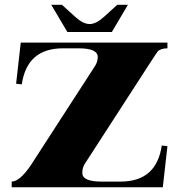

<svg xmlns="http://www.w3.org/2000/svg" viewBox="-20 -789 755 809"><path d="M263.9 -654.1 196 -768.8H241L296.6 -718.3Q330.3 -687.7 357.7 -687.7Q384.8 -687.7 418.5 -718.3L474.1 -768.8H519L451.2 -654.1ZM67.4 -609.4H685.5V-585.4Q660.6 -585.4 646 -574.2Q644 -572.8 608.6 -518.1L337.4 -98.9Q326.9 -82.8 326.9 -60.3Q326.9 -23.9 407 -23.9H488.3Q639.4 -23.9 661.6 -175.8L685.5 -173.3L666 0H29.3V-23.9Q62.5 -23.9 108.9 -91.3L380.1 -510.5Q391.8 -528.6 391.8 -549.1Q391.8 -585.4 311 -585.4H245.1Q94 -585.4 71.8 -433.6L47.9 -436Z"/></svg>

Font: itsadzoke
Style: Regular
Weight: 700
Width: 7
Version: Version 0.45